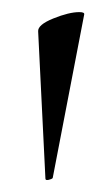

<svg xmlns="http://www.w3.org/2000/svg" viewBox="-20 -660 180 317"><path d="M111 -640Q120 -640 119 -636L67 -366Q65 -364 60 -363Q55 -362 55 -365L43 -608Q42 -619 68 -629.5Q94 -640 111 -640Z"/></svg>

Font: Cormorant Unicase
Style: Regular
Weight: 400
Designer: Christian Thalmann (Catharsis Fonts)
Foundry: Catharsis Fonts
Version: Version 4.000